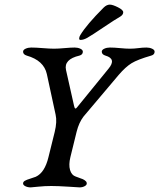

<svg xmlns="http://www.w3.org/2000/svg" viewBox="-20 -810 690 832"><path d="M329 -637Q323 -637 323 -643Q323 -650 328 -658Q355 -703 429 -777Q442 -790 456 -790Q468 -790 491 -778.5Q514 -767 514 -757Q514 -746 501 -738Q478 -725 428.5 -691.5Q379 -658 358 -646Q342 -637 329 -637ZM183 -489Q170 -548 96 -569Q80 -574 80 -586Q80 -594 91 -599Q102 -604 115 -604Q135 -604 165.5 -601.5Q196 -599 214 -599Q232 -599 259.5 -601.5Q287 -604 304 -604Q317 -604 328 -599Q339 -594 339 -586Q339 -573 324 -569Q256 -553 266 -507L301 -351Q305 -332 314 -345L450 -512Q486 -555 437 -569Q421 -574 421 -586Q421 -594 432 -599Q443 -604 456 -604Q476 -604 500.5 -601.5Q525 -599 543 -599Q561 -599 579.5 -601.5Q598 -604 615 -604Q628 -604 639 -599Q650 -594 650 -586Q650 -573 635 -569Q576 -552 550 -536Q524 -520 494 -485L342 -305Q322 -279 312 -239L285 -129Q277 -96 283.5 -73.5Q290 -51 308 -45Q312 -44 319 -41Q326 -38 329.5 -37Q333 -36 338 -34Q343 -32 345.5 -30Q348 -28 351 -25.5Q354 -23 355 -20.5Q356 -18 356 -15Q356 -8 346.5 -3Q337 2 325 2Q324 2 277 -1Q230 -4 202 -4Q174 -4 145 -1Q116 2 113 2Q100 2 90 -3Q80 -8 80 -15Q80 -22 87.5 -26.5Q95 -31 111.5 -36Q128 -41 135 -44Q174 -62 190 -129L217 -238Q228 -283 221 -313Z"/></svg>

Font: EB Garamond 08
Style: Italic
Weight: 400
Italic angle: -14°
Version: Version 0.016